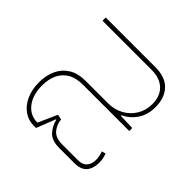

<svg xmlns="http://www.w3.org/2000/svg" viewBox="-98 -816 1086 1086"><g transform="rotate(-45 445.0 -273.0)"><path d="M192 7Q163 7 139.5 -2.5Q116 -12 103 -33Q90 -54 90 -88V-212Q90 -272 120 -299.5Q150 -327 191 -337L192 -340L77 -385V-404Q77 -445 100.5 -479.5Q124 -514 168 -535Q212 -556 272 -556Q327 -556 370.5 -536Q414 -516 439 -476Q464 -436 464 -374V-196Q464 -145 486.5 -104Q509 -63 548.5 -39Q588 -15 639 -15Q701 -15 736.5 -52Q772 -89 772 -156V-548H798V-152Q798 -70 754.5 -30Q711 10 640 10Q579 10 536 -18Q493 -46 469 -95H465L462 0H438V-368Q438 -426 416.5 -461.5Q395 -497 357.5 -514Q320 -531 272 -531Q196 -531 150 -495Q104 -459 104 -401L218 -350L212 -319Q172 -315 144 -291Q116 -267 116 -213V-89Q116 -52 136.5 -34.5Q157 -17 190 -17Q205 -17 220.5 -20.5Q236 -24 247 -28L253 -5Q238 1 223.5 4Q209 7 192 7Z"/></g></svg>

Font: Noto Sans Thai Thin
Style: Regular
Weight: 250
Designer: Monotype Design Team
Foundry: Monotype Imaging Inc.
Version: Version 2.001